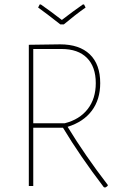

<svg xmlns="http://www.w3.org/2000/svg" viewBox="-20 -839 558 866"><path d="M359 -819 366 -805Q319 -772 268 -729H252Q186 -781 152 -805L159 -819H164Q210 -787 259 -749Q308 -787 354 -819ZM251 -639Q338 -639 385 -594Q432 -549 432 -464Q432 -390 394 -339.5Q356 -289 285 -267Q363 -139 466 -5V-1Q461 4 454 7L448 5Q341 -135 264 -263H130V0H110V-637ZM258 -618H130V-283H272Q339 -300 375.5 -347Q412 -394 412 -464Q412 -538 372 -578Q332 -618 258 -618Z"/></svg>

Font: Alegreya Sans SC Thin
Style: Regular
Weight: 100
Designer: Juan Pablo del Peral
Foundry: Huerta Tipografica
Version: Version 2.007